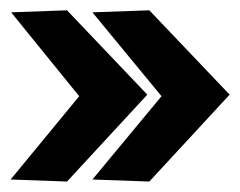

<svg xmlns="http://www.w3.org/2000/svg" viewBox="-37 -471 461 369"><path d="M140.6 -126 273.4 -286.1 140.6 -447.3 250 -451.2 404.3 -289.1 250 -122.1ZM-16.6 -126 115.2 -286.1 -15.6 -447.3 91.8 -451.2 246.1 -289.1 91.8 -122.1Z"/></svg>

Font: Puritan
Style: Bold
Weight: 700
Version: 2.1